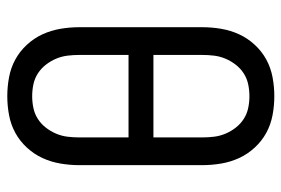

<svg xmlns="http://www.w3.org/2000/svg" viewBox="-146 -638 791 540"><g transform="rotate(90 250.0 -367.5)"><path d="M250 8Q223 8 196.5 3Q170 -2 147 -14.5Q124 -27 105.5 -47Q87 -67 76 -91Q65 -115 60.5 -141.5Q56 -168 56 -195V-540Q56 -567 60.5 -593.5Q65 -620 76 -644Q87 -668 105.5 -688Q124 -708 147 -720.5Q170 -733 196.5 -738Q223 -743 250 -743Q277 -743 303.5 -738Q330 -733 353 -720.5Q376 -708 394.5 -688Q413 -668 424 -644Q435 -620 439.5 -593.5Q444 -567 444 -540V-195Q444 -168 439.5 -141.5Q435 -115 424 -91Q413 -67 394.5 -47Q376 -27 353 -14.5Q330 -2 303.5 3Q277 8 250 8ZM134 -403H366V-540Q366 -557 364 -573.5Q362 -590 355.5 -605.5Q349 -621 338.5 -634.5Q328 -648 314 -657Q300 -666 283.5 -669.5Q267 -673 250 -673Q233 -673 216.5 -669.5Q200 -666 186 -657Q172 -648 161.5 -634.5Q151 -621 144.5 -605.5Q138 -590 136 -573.5Q134 -557 134 -540ZM250 -62Q267 -62 283.5 -65.5Q300 -69 314 -78Q328 -87 338.5 -100.5Q349 -114 355.5 -129.5Q362 -145 364 -161.5Q366 -178 366 -195V-333H134V-195Q134 -178 136 -161.5Q138 -145 144.5 -129.5Q151 -114 161.5 -100.5Q172 -87 186 -78Q200 -69 216.5 -65.5Q233 -62 250 -62Z"/></g></svg>

Font: Iosevka Custom
Style: Regular
Weight: 400
Monospace: yes
Designer: Belleve Invis
Foundry: Belleve Invis
Version: Version 32.5.0; ttfautohint (v1.8.4)